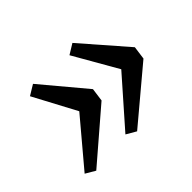

<svg xmlns="http://www.w3.org/2000/svg" viewBox="-107 -755 899 899"><g transform="rotate(-45 342.0 -305.5)"><path d="M361.5 -52 312.5 -80.5 514.5 -310 389.5 -528 440 -559 632.5 -338 623.5 -272ZM96 -57 47.5 -85.5 236.5 -310 123 -523 174 -554 355 -338 346 -272Z"/></g></svg>

Font: Merriweather 24pt Medium
Style: Italic
Weight: 500
Italic angle: -7.8°
Version: Version 2.101